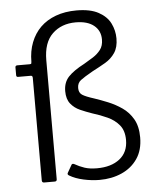

<svg xmlns="http://www.w3.org/2000/svg" viewBox="-53 -788 704 845"><g transform="rotate(-5 298.5 -366.0)"><path d="M316 -742Q377 -742 413.5 -722Q450 -702 465.5 -670.5Q481 -639 481 -604Q481 -565 464.5 -540.5Q448 -516 421.5 -500.5Q395 -485 364 -469Q325 -447 309.5 -435Q294 -423 294 -401Q294 -380 308.5 -370.5Q323 -361 361 -349Q388 -340 420 -327Q452 -314 481 -294Q510 -274 528.5 -242Q547 -210 547 -161Q547 -105 521 -67Q495 -29 451 -9.5Q407 10 353 10Q319 10 282.5 2Q246 -6 221 -21Q212 -26 216 -33L236 -68Q240 -73 248 -69Q269 -57 291.5 -49.5Q314 -42 346 -42Q409 -42 446.5 -71.5Q484 -101 484 -155Q484 -196 464 -220.5Q444 -245 412.5 -259.5Q381 -274 345 -285Q319 -294 294 -305Q269 -316 252.5 -336.5Q236 -357 236 -392Q236 -431 259 -455.5Q282 -480 330 -505Q351 -517 370.5 -529.5Q390 -542 403.5 -559.5Q417 -577 417 -605Q417 -644 388.5 -667Q360 -690 308 -690Q245 -690 205 -651.5Q165 -613 165 -535V-12Q166 0 156 0H109Q99 0 99 -10V-463Q99 -473 91 -473H35Q27 -473 27 -481V-516Q27 -519 29 -521.5Q31 -524 36 -524H91Q97 -524 98 -527Q99 -530 99 -534Q99 -581 114 -619.5Q129 -658 156.5 -685Q184 -712 224.5 -727Q265 -742 316 -742Z"/></g></svg>

Font: Libre Franklin Light
Style: Regular
Weight: 300
Designer: Pablo Impallari, Rodrigo Fuenzalida, Nhung Nguyen
Foundry: Impallari Type
Version: Version 3.000